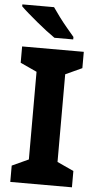

<svg xmlns="http://www.w3.org/2000/svg" viewBox="-62 -971 512 1008"><g transform="rotate(5 194.5 -467.0)"><path d="M357 0H32V-86L119 -126V-588L32 -628V-714H357V-628L270 -588V-126L357 -86ZM181 -934Q196 -912 216.5 -884.5Q237 -857 258.5 -831.5Q280 -806 296 -787V-774H197Q178 -787 152.5 -806.5Q127 -826 100.5 -848Q74 -870 51 -890Q28 -910 14 -924V-934Z"/></g></svg>

Font: Noto Sans Sora Sompeng
Style: Bold
Weight: 700
Designer: Monotype Design Team. David Williams.
Foundry: Monotype Imaging Inc.
Version: Version 2.101